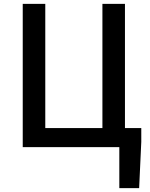

<svg xmlns="http://www.w3.org/2000/svg" viewBox="-20 -757 772 988"><path d="M594 211H696L707 -27V-98H623V-737H507V-98H213V-737H97V0H594Z"/></svg>

Font: Noto Sans JP Medium
Style: Regular
Weight: 500
Designer: Ryoko NISHIZUKA  (kana, bopomofo & ideographs); Paul D. Hunt (Latin, Greek & Cyrillic); Sandoll Communications , Soo-you
Foundry: Adobe
Version: Version 2.002;hotconv 1.0.116;makeotfexe 2.5.65601